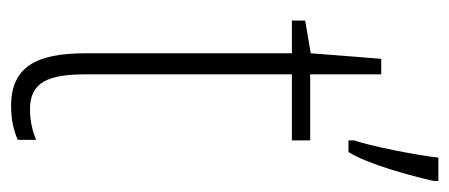

<svg xmlns="http://www.w3.org/2000/svg" viewBox="-252 -548 810 346"><g transform="rotate(90 153.0 -375.0)"><path d="M306 -751V-760H264C261 -727 242 -631 233 -609V-598H254C276 -633 297 -711 306 -751ZM177 -24C128 -24 114 -57 114 -124V-496H233V-529H114V-657H86L76 -530L17 -520V-496H76V-124C76 -36 100 10 171 10C197 10 216 5 232 -2V-35C218 -29 198 -24 177 -24Z"/></g></svg>

Font: Noto Sans Thai Looped Condensed ExtraLight
Style: Regular
Weight: 200
Width: 3
Designer: Sasikarn Vongin, Ben Mitchell
Foundry: The Fontpad Ltd
Version: Version 1.001